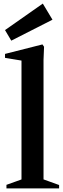

<svg xmlns="http://www.w3.org/2000/svg" viewBox="-20 -1052 350 1072"><path d="M16 0V-20L111 -54L100 -38V-725L111 -712L8 -729V-751L217 -804L226 -791L223 -718V-38L213 -54L310 -19V0ZM43 -825 8 -884 219 -1032 273 -942Z"/></svg>

Font: Wittgenstein SemiBold
Style: Regular
Weight: 600
Designer: Jörg Drees
Foundry: Jörg Drees
Version: Version 1.500